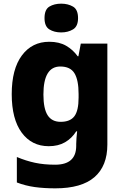

<svg xmlns="http://www.w3.org/2000/svg" viewBox="-20 -788 678 1048"><path d="M249 -560Q303 -560 340.5 -538.5Q378 -517 404 -481H408L421 -550H566V1Q566 118 495.5 179Q425 240 282 240Q220 240 169.5 233Q119 226 72 208V69Q122 90 171 100.5Q220 111 281 111Q396 111 396 8V-2Q396 -17 397.5 -35Q399 -53 401 -71H396Q372 -33 335 -11.5Q298 10 246 10Q153 10 98.5 -64Q44 -138 44 -274Q44 -411 99.5 -485.5Q155 -560 249 -560ZM309 -425Q217 -425 217 -272Q217 -195 240 -159Q263 -123 311 -123Q363 -123 386 -153.5Q409 -184 409 -255V-275Q409 -351 386.5 -388Q364 -425 309 -425ZM314 -768Q351 -768 378.5 -752Q406 -736 406 -689Q406 -644 378.5 -627.5Q351 -611 314 -611Q276 -611 249.5 -627.5Q223 -644 223 -689Q223 -736 249.5 -752Q276 -768 314 -768Z"/></svg>

Font: Noto Sans Thaana ExtraBold
Style: Regular
Weight: 800
Designer: David Williams
Foundry: Google Inc.
Version: Version 3.001; ttfautohint (v1.8.4.7-5d5b)